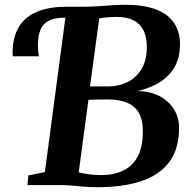

<svg xmlns="http://www.w3.org/2000/svg" viewBox="-20 -771 800 800"><path d="M386.5 9Q358.5 9 331 6.8Q303.5 4.5 277.8 2.2Q252 0 230 0H94.5L98 -40L167 -54L252.5 -697.5L239 -720L259 -743H337Q366.5 -743.5 392.5 -745.2Q418.5 -747 445.2 -749Q472 -751 503 -751Q568.5 -751 612.2 -737.8Q656 -724.5 681.5 -702Q707 -679.5 718.2 -651.2Q729.5 -623 730 -593Q732 -512.5 686.2 -462.2Q640.5 -412 553 -391.5Q606 -391 644.8 -370.5Q683.5 -350 704.8 -315.8Q726 -281.5 726 -240Q726.5 -150.5 685.2 -95.8Q644 -41 567.8 -16Q491.5 9 386.5 9ZM355 -411Q372.5 -411 392.2 -411Q412 -411 432.5 -411Q475 -411 511.8 -429.2Q548.5 -447.5 570.8 -485.2Q593 -523 591.5 -582.5Q590.5 -620.5 576.8 -646.8Q563 -673 535.8 -686.8Q508.5 -700.5 467.5 -700.5Q449 -700.5 429.2 -699Q409.5 -697.5 393.5 -694.5ZM400 -41.5Q456.5 -41.5 496.2 -61.5Q536 -81.5 556.2 -123.8Q576.5 -166 575 -230.5Q574 -295 538 -325.8Q502 -356.5 429 -356.5Q407.5 -356.5 386.2 -356.2Q365 -356 348.5 -355L308 -53Q324.5 -48.5 349.2 -45Q374 -41.5 400 -41.5ZM33 -536.5Q33 -540.5 32.8 -544Q32.5 -547.5 32.5 -552Q32.5 -612 56.2 -654.8Q80 -697.5 130 -720.2Q180 -743 259 -743L252.5 -697.5Q208.5 -697.5 183.5 -684.8Q158.5 -672 148.2 -646.2Q138 -620.5 138 -581.5Q138 -569.5 139 -558.2Q140 -547 142.5 -536.5Z"/></svg>

Font: Merriweather 48pt
Style: Bold Italic
Weight: 700
Italic angle: -7.8°
Version: Version 2.101